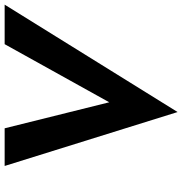

<svg xmlns="http://www.w3.org/2000/svg" viewBox="1 -741 784 826"><g transform="rotate(-90 393.0 -328.0)"><path d="M366 -250 254 -700H92L324 44L786 -700H616Z"/></g></svg>

Font: Jost* 600 Semi Italic
Style: Italic
Weight: 600
Italic angle: -10°
Version: Version 3.200; ttfautohint (v0.97) -l 8 -r 50 -G 200 -x 14 -